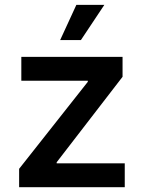

<svg xmlns="http://www.w3.org/2000/svg" viewBox="-20 -784 602 804"><path d="M60.1 0V-77.1L347.7 -441.4V-445.8H69.3V-545.9H493.2V-462.4L217.3 -104.5V-100.1H502.4V0ZM231.9 -616.2 299.8 -763.7H417L318.8 -616.2Z"/></svg>

Font: Inter Cardless
Style: Medium
Weight: 500
Designer: Rasmus Andersson
Foundry: rsms
Version: Version 4.001;git-9221beed3